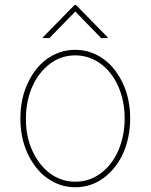

<svg xmlns="http://www.w3.org/2000/svg" viewBox="-20 -759 620 790"><path d="M93.8 -415.8Q107.6 -446 127.1 -471.4Q146.7 -496.8 171.5 -515.1Q196.4 -533.4 226 -543.7Q255.7 -554 289.8 -554Q323.9 -554 353.5 -543.5Q383.2 -533 408 -514.6Q432.9 -496.1 452.4 -470.7Q471.9 -445.3 485.8 -415.5Q515.6 -351.6 515.6 -271.3Q515.6 -236.2 509.2 -201.5Q502.8 -166.9 489.5 -134.9Q476.2 -103 455.3 -75.1Q434.3 -47.2 405.2 -25.9Q354 11.4 289.8 11.4Q255.7 11.4 226 0.9Q196.4 -9.6 171.5 -28.1Q146.7 -46.5 127.1 -71.9Q107.6 -97.3 93.8 -127.1Q63.9 -191.1 63.9 -271.3Q63.9 -351.6 93.8 -415.8ZM113.3 -138.5Q126.8 -109.4 145.1 -85.8Q163.4 -62.1 185.7 -45.6Q208.1 -29.1 234.4 -20.2Q260.7 -11.4 289.8 -11.4Q347.7 -11.4 393.8 -45.5Q416.9 -62.5 435.2 -85.9Q453.5 -109.4 466.3 -138.3Q479 -167.3 486 -200.8Q492.9 -234.4 492.9 -271.3Q492.9 -308.9 486.3 -341.4Q479.8 -373.9 466.3 -404.1Q453.5 -433.6 435 -457Q416.5 -480.5 393.8 -497Q371.1 -513.5 344.8 -522.4Q318.5 -531.2 289.8 -531.2Q232.2 -531.2 186.4 -497.2Q163.4 -480.1 144.9 -456.5Q126.4 -432.9 113.5 -403.9Q100.5 -375 93.6 -341.6Q86.6 -308.2 86.6 -271.3Q86.6 -233.7 93 -201.2Q99.4 -168.7 113.3 -138.5ZM156.2 -602.3V-605.1L286.9 -738.6H292.6L423.3 -605.1V-602.3H396.3L289.8 -711.6L183.2 -602.3Z"/></svg>

Font: Inter P Thin
Style: Regular
Weight: 100
Designer: Rasmus Andersson
Foundry: rsms
Version: Version 3.018;git-588b23468